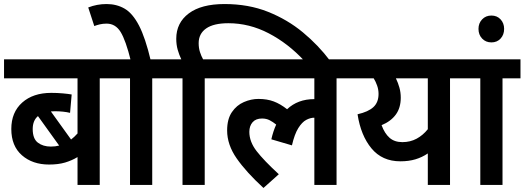

<svg xmlns="http://www.w3.org/2000/svg" viewBox="-20 -916 2598 951"><path d="M562 -528H474V0H364V-138Q336 -121 302.5 -111Q269 -101 223 -101Q141 -101 88.5 -147Q36 -193 36 -277Q36 -360 90 -408Q144 -456 234 -456Q263 -456 291 -453.5Q319 -451 335 -448L327 -357Q311 -361 291.5 -363Q272 -365 251 -365Q241 -365 232 -364L332 -225Q348 -237 364 -255V-528H0V-622H562ZM142 -277Q142 -229 167.5 -209.5Q193 -190 232 -190Q254 -190 273 -195L168 -341Q142 -319 142 -277Z M734 -528V0H624V-528H549V-622H823V-528ZM628 -615Q603 -716 577.5 -757.5Q552 -799 508 -799Q490 -799 475 -795.5Q460 -792 447 -787L417 -879Q460 -896 508 -896Q558 -896 597.5 -873Q637 -850 668.5 -789.5Q700 -729 727 -615Z M884 -528H809V-622H878Q867 -645 860 -670Q853 -695 853 -724Q853 -803 915 -849.5Q977 -896 1092 -896Q1211 -896 1307.5 -857.5Q1404 -819 1480.5 -755.5Q1557 -692 1615 -615H1487Q1407 -701 1311 -751Q1215 -801 1111 -801Q1038 -801 1001 -775Q964 -749 964 -702Q964 -678 970.5 -658Q977 -638 986 -622H1083V-528H994V0H884Z M1069 -528V-622H1736V-528H1647V0H1537V-333Q1517 -333 1496.5 -322Q1476 -311 1457.5 -281.5Q1439 -252 1426 -196L1324 -226Q1333 -266 1348 -299Q1332 -312 1315.5 -320.5Q1299 -329 1278 -329Q1247 -329 1231 -310.5Q1215 -292 1215 -263Q1215 -214 1251 -167.5Q1287 -121 1361 -53L1285 15Q1200 -63 1152.5 -131Q1105 -199 1105 -270Q1105 -326 1128.5 -360.5Q1152 -395 1188 -410.5Q1224 -426 1260 -426Q1303 -426 1336 -413.5Q1369 -401 1402 -375Q1455 -425 1536 -425H1537V-528Z M2297 -622V-528H2209V0H2099V-156Q2071 -137 2038 -127Q2005 -117 1963 -117Q1873 -117 1820 -181Q1767 -245 1751 -350Q1804 -362 1829.5 -385.5Q1855 -409 1855 -451Q1855 -472 1848 -492Q1841 -512 1831 -528H1722V-622ZM1870 -296Q1885 -255 1909.5 -233.5Q1934 -212 1973 -212Q2012 -212 2043.5 -229Q2075 -246 2099 -276V-528H1941Q1952 -505 1958.5 -481.5Q1965 -458 1965 -432Q1965 -382 1940.5 -348.5Q1916 -315 1870 -296Z M2469 -528V0H2359V-528H2284V-622H2558V-528Z M2350 -773Q2350 -801 2368 -820Q2386 -839 2414 -839Q2442 -839 2459.5 -820Q2477 -801 2477 -773Q2477 -744 2459.5 -725Q2442 -706 2414 -706Q2386 -706 2368 -725Q2350 -744 2350 -773Z"/></svg>

Font: Noto Sans SemiCondensed SemiBold
Style: Regular
Weight: 600
Width: 4
Designer: Monotype Design Team
Foundry: Monotype Imaging Inc.
Version: Version 2.013; ttfautohint (v1.8.4.7-5d5b)